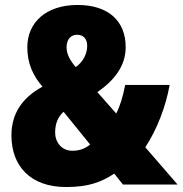

<svg xmlns="http://www.w3.org/2000/svg" viewBox="-20 -743 735 773"><path d="M292 -723C166 -723 90 -653 90 -553C90 -489 111 -441 151 -394C68 -349 26 -284 26 -198C26 -75 102 10 246 10C337 10 388 -10 440 -44L475 0H695L565 -150C612 -222 647 -312 663 -401H484C475 -354 463 -315 448 -286L372 -372C441 -420 486 -478 486 -553C486 -659 416 -723 292 -723ZM290 -603C314 -603 331 -589 331 -558C331 -527 315 -494 285 -473C262 -499 248 -526 248 -552C248 -587 267 -603 290 -603ZM236 -293 343 -161C324 -146 302 -136 271 -136C228 -136 202 -171 202 -209C202 -245 213 -272 236 -293Z"/></svg>

Font: Noto Sans Sinhala Condensed Black
Style: Regular
Weight: 900
Width: 3
Designer: Jelle Bosma - Monotype Design Team
Foundry: Monotype Imaging Inc.
Version: Version 2.006